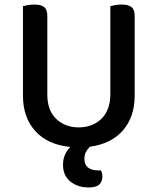

<svg xmlns="http://www.w3.org/2000/svg" viewBox="-20 -634 693 844"><path d="M572 -213Q572 -121 521 -61.5Q470 -2 375 11Q364 22 357.5 34.5Q351 47 351 64Q351 90 367 102.5Q383 115 412 115H424Q430 129 430 143Q430 163 417 176.5Q404 190 369 190Q322 190 289.5 164Q257 138 257 91Q257 65 266 45.5Q275 26 289 12Q189 2 135 -58Q81 -118 81 -213V-607Q88 -609 102 -611.5Q116 -614 131 -614Q160 -614 174 -603Q188 -592 188 -564V-219Q188 -148 227.5 -111Q267 -74 326 -74Q356 -74 381 -83.5Q406 -93 425 -111Q444 -129 454.5 -156Q465 -183 465 -219V-607Q472 -609 486 -611.5Q500 -614 515 -614Q544 -614 558 -603Q572 -592 572 -564V-213Z"/></svg>

Font: Baloo Chettan 2 Medium
Style: Regular
Weight: 500
Designer: Maithili Shingre, Unnati Kotecha and Ek Type
Foundry: Ek Type
Version: Version 1.640;hotconv 1.0.111;makeotfexe 2.5.65597; ttfautoh